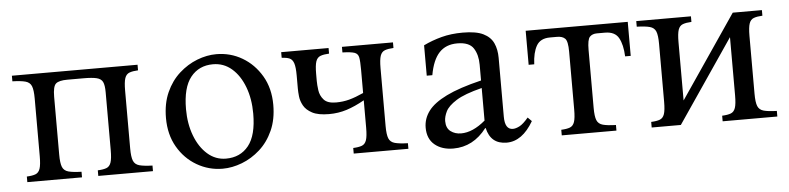

<svg xmlns="http://www.w3.org/2000/svg" viewBox="-36 -614 3235 787"><g transform="rotate(-5 1581.5 -220.0)"><path d="M483 -101Q483 -66 489.5 -50Q496 -34 514.5 -29Q533 -24 568 -23V0H343V-23Q366 -24 379 -29Q392 -34 397.5 -50Q403 -66 403 -101V-339Q403 -368 396.5 -381.5Q390 -395 371.5 -399.5Q353 -404 318 -404H251Q217 -404 204 -393Q191 -382 191 -339V-101Q191 -66 197.5 -50Q204 -34 222.5 -29Q241 -24 276 -23V0H51V-23Q74 -24 87 -29Q100 -34 105.5 -50Q111 -66 111 -101V-339Q111 -374 104.5 -390Q98 -406 79.5 -411Q61 -416 26 -417V-440H543V-417Q521 -416 507.5 -411Q494 -406 488.5 -390Q483 -374 483 -339Z M868 -455Q926 -455 974.5 -426.5Q1023 -398 1053 -347Q1083 -296 1083 -228Q1083 -168 1062.5 -122.5Q1042 -77 1008 -46.5Q974 -16 933.5 -0.5Q893 15 854 15Q797 15 748 -13.5Q699 -42 669.5 -93Q640 -144 640 -212Q640 -272 660.5 -317.5Q681 -363 715 -393.5Q749 -424 789 -439.5Q829 -455 868 -455ZM871 -25Q930 -25 964 -67.5Q998 -110 998 -199Q998 -260 979.5 -309Q961 -358 928 -386.5Q895 -415 851 -415Q793 -415 759 -372.5Q725 -330 725 -241Q725 -181 743.5 -132Q762 -83 795 -54Q828 -25 871 -25Z M1534 -101Q1534 -66 1540.5 -50Q1547 -34 1565.5 -29Q1584 -24 1619 -23V0H1394V-23Q1417 -24 1430 -29Q1443 -34 1448.5 -50Q1454 -66 1454 -101V-214Q1415 -192 1380.5 -181Q1346 -170 1308 -170Q1263 -170 1238.5 -183Q1214 -196 1203.5 -215Q1193 -234 1191 -253Q1189 -272 1189 -285V-339Q1189 -374 1183.5 -390Q1178 -406 1166 -411Q1154 -416 1134 -417V-440H1329V-417Q1307 -416 1293.5 -411Q1280 -406 1274.5 -390Q1269 -374 1269 -339V-310Q1269 -294 1272 -271.5Q1275 -249 1290 -232Q1305 -215 1340 -215Q1369 -215 1395 -222Q1421 -229 1454 -244V-339Q1454 -374 1451 -390Q1448 -406 1433.5 -411Q1419 -416 1384 -417V-440H1594V-417Q1572 -416 1558.5 -411Q1545 -406 1539.5 -390Q1534 -374 1534 -339Z M1803 15Q1756 15 1726.5 -9.5Q1697 -34 1697 -80Q1697 -117 1720 -148Q1743 -179 1796 -205Q1849 -231 1940 -253V-318Q1940 -359 1922.5 -386Q1905 -413 1856 -413Q1809 -413 1781.5 -383.5Q1754 -354 1743 -292H1720V-417Q1755 -434 1794.5 -444.5Q1834 -455 1882 -455Q1937 -455 1966.5 -440.5Q1996 -426 2008 -400Q2020 -374 2020 -339V-97Q2020 -44 2053 -44Q2065 -44 2080.5 -52Q2096 -60 2117 -85L2133 -69Q2087 10 2023 10Q1957 10 1942 -57H1940Q1885 15 1803 15ZM1840 -44Q1888 -44 1940 -88V-222Q1868 -204 1834 -182.5Q1800 -161 1789.5 -139.5Q1779 -118 1779 -100Q1779 -71 1797 -57.5Q1815 -44 1840 -44Z M2560 -440V-300H2537Q2535 -348 2519.5 -376Q2504 -404 2463 -404H2430Q2411 -404 2400.5 -393Q2390 -382 2390 -339V-101Q2390 -66 2396.5 -50Q2403 -34 2421.5 -29Q2440 -24 2475 -23V0H2250V-23Q2273 -24 2286 -29Q2299 -34 2304.5 -50Q2310 -66 2310 -101V-339Q2310 -382 2299 -393Q2288 -404 2266 -404H2237Q2197 -404 2181 -376Q2165 -348 2163 -300H2140V-440Z M3052 -339V-101Q3052 -66 3058.5 -50Q3065 -34 3083.5 -29Q3102 -24 3137 -23V0H2912V-23Q2935 -24 2948 -29Q2961 -34 2966.5 -50Q2972 -66 2972 -101V-341L2740 0H2620V-23Q2643 -24 2656 -29Q2669 -34 2674.5 -50Q2680 -66 2680 -101V-339Q2680 -374 2673.5 -390Q2667 -406 2648.5 -411Q2630 -416 2595 -417V-440H2820V-417Q2798 -416 2784.5 -411Q2771 -406 2765.5 -390Q2760 -374 2760 -339V-99L2992 -440H3112V-417Q3090 -416 3076.5 -411Q3063 -406 3057.5 -390Q3052 -374 3052 -339Z"/></g></svg>

Font: Bona Nova
Style: Regular
Weight: 400
Designer: Mateusz Machalski
Foundry: Capitalics
Version: Version 4.001; ttfautohint (v1.8.3)